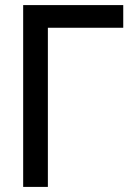

<svg xmlns="http://www.w3.org/2000/svg" viewBox="-20 -734 540 754"><path d="M71 0V-714H464V-625H168V0Z"/></svg>

Font: Noto Sans Mono ExtraCondensed Medium
Style: Regular
Weight: 500
Width: 2
Designer: Monotype Design Team
Foundry: Monotype Imaging Inc.
Version: Version 2.014